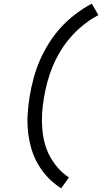

<svg xmlns="http://www.w3.org/2000/svg" viewBox="-20 -861 554 1042"><path d="M312 161Q274 137 242.5 104.5Q211 72 187.5 32Q164 -8 151 -52Q138 -96 132.5 -144Q127 -192 130 -241Q133 -290 141 -338Q149 -387 162.5 -437Q176 -487 196.5 -534Q217 -581 245.5 -626.5Q274 -672 309.5 -711Q345 -750 388 -783Q431 -816 478 -841L514 -779Q472 -757 434.5 -727Q397 -697 365.5 -661.5Q334 -626 309 -585Q284 -544 266.5 -502Q249 -460 237 -415.5Q225 -371 218 -327Q211 -286 208.5 -244.5Q206 -203 209.5 -162Q213 -121 223 -83Q233 -45 252 -10.5Q271 24 296.5 52.5Q322 81 354 102Z"/></svg>

Font: Iosevka Curly Slab Oblique
Style: Regular
Weight: 400
Italic angle: -9°
Monospace: yes
Designer: Belleve Invis
Foundry: Belleve Invis
Version: Version 11.1.0; ttfautohint (v1.8.3)